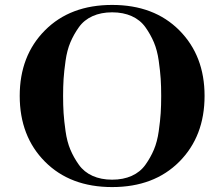

<svg xmlns="http://www.w3.org/2000/svg" viewBox="-20 -747 910 779"><path d="M60 -358Q60 -521 162.5 -624Q265 -727 435 -727Q605 -727 707.5 -624Q810 -521 810 -358Q810 -194 707.5 -91Q605 12 435 12Q265 12 162.5 -91Q60 -194 60 -358ZM236 -358Q236 -319 238 -288Q240 -257 246 -214.5Q252 -172 265.5 -140Q279 -108 300 -78.5Q321 -49 355.5 -33.5Q390 -18 435 -18Q480 -18 514.5 -33.5Q549 -49 570 -78.5Q591 -108 604.5 -140Q618 -172 624 -214.5Q630 -257 632 -288Q634 -319 634 -358Q634 -396 632 -427Q630 -458 624 -500.5Q618 -543 604.5 -575Q591 -607 570 -636.5Q549 -666 514.5 -681.5Q480 -697 435 -697Q390 -697 355.5 -681.5Q321 -666 300 -636.5Q279 -607 265.5 -575Q252 -543 246 -500.5Q240 -458 238 -427Q236 -396 236 -358Z"/></svg>

Font: Justus
Style: Bold
Weight: 700
Version: Version 001.001